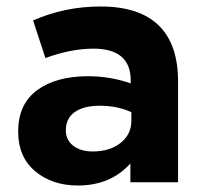

<svg xmlns="http://www.w3.org/2000/svg" viewBox="-20 -562 632 592"><path d="M220 10Q141 10 88.5 -34Q36 -78 36 -156Q36 -241 94.5 -284Q153 -327 252 -327Q319 -327 383 -305V-314Q383 -412 268 -412Q199 -412 120 -383L82 -499Q180 -542 290 -542Q411 -542 471 -482Q529 -424 529 -311V0H382V-58Q321 10 220 10ZM266 -95Q319 -95 352 -121.5Q385 -148 385 -189V-216Q342 -236 288 -236Q238 -236 210.5 -216.5Q183 -197 183 -160Q183 -130 206 -112.5Q229 -95 266 -95Z"/></svg>

Font: Quicksand
Style: Bold
Weight: 700
Version: Version 3.000